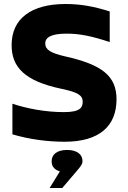

<svg xmlns="http://www.w3.org/2000/svg" viewBox="-20 -699 640 959"><path d="M528 -489V-642C451 -666 386 -679 307 -679C135 -679 38 -605 38 -474C38 -365 101 -294 289 -255C369 -238 393 -223 393 -191C393 -162 381 -139 299 -139C207 -139 113 -157 42 -181V-28C127 -3 217 9 303 9C476 9 562 -69 562 -203C562 -320 489 -376 307 -417C232 -434 206 -451 206 -482C206 -509 229 -531 313 -531C380 -531 440 -518 528 -489ZM228 240H291L366 152C383 132 392 120 392 107V105C392 72 364 50 315 50C265 50 238 72 238 106V108C238 132 252 149 279 157Z"/></svg>

Font: LT Wave Mono Black
Style: Regular
Weight: 900
Designer: Daniel Lyons
Version: Version 2.5 (Glyphs App)